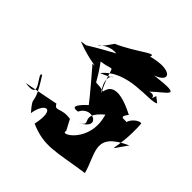

<svg xmlns="http://www.w3.org/2000/svg" viewBox="-180 -711 915 915"><g transform="rotate(45 277.0 -254.0)"><path d="M267 -89C199 -100 189 -60 170 -95L-3 -61C119 -43 -8 -140 25 -144C118 1 48 -55 116 23C128 -61 191 -81 164 46C273 93 328 68 500 43C472 -62 393 -126 557 -200C475 -88 535 -135 523 -314C502 -325 416 -246 513 -229C508 -308 400 -234 452 -301C317 -371 264 -340 292 -219L339 -278C173 -333 280 -245 177 -386C278 -399 209 -433 287 -279C200 -390 344 -395 214 -345C301 -452 473 -412 509 -435L481 -457C452 -377 502 -467 442 -448C506 -510 583 -541 404 -519C487 -548 451 -603 327 -569C344 -610 267 -538 165 -493C76 -362 117 -477 203 -466C26 -370 103 -399 43 -387C142 -348 199 -354 157 -351C181 -324 264 -226 284 -199C284 -199 203 -128 270 -141C304 -217 427 -151 293 -98C393 -140 266 -132 372 -223C418 -73 279 7 295 -36Z"/></g></svg>

Font: Asimov Silicon
Style: Regular
Weight: 400
Designer: Google
Version: Version 2.000980; 2014